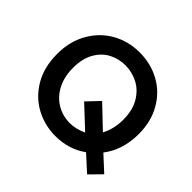

<svg xmlns="http://www.w3.org/2000/svg" viewBox="-144 -719 911 911"><g transform="rotate(45 311.0 -264.0)"><path d="M526 -99Q583 -173 583 -280Q583 -363 547 -426Q511 -489 449.5 -523Q388 -557 312 -557Q236 -557 174 -521.5Q112 -486 76 -422Q40 -358 40 -275Q40 -186 78 -122Q116 -58 177.5 -25.5Q239 7 309 7Q400 7 467 -42L545 29L602 -29ZM483 -275Q483 -215 457 -165L349 -268L290 -206L398 -105Q356 -85 315 -85Q266 -85 226 -109Q186 -133 163 -177.5Q140 -222 140 -281Q140 -344 164 -385.5Q188 -427 226 -446.5Q264 -466 308 -466Q351 -466 391 -446Q431 -426 457 -383Q483 -340 483 -275Z"/></g></svg>

Font: Cambay Devanagari
Style: Regular
Weight: 700
Designer: Pooja Saxena
Foundry: Pooja Saxena
Version: Version 1.095;PS 001.095;hotconv 1.0.70;makeotf.lib2.5.58329